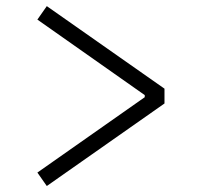

<svg xmlns="http://www.w3.org/2000/svg" viewBox="-20 -644 660 642"><path d="M136.5 -22 530 -298V-347.5L136.5 -623.5L105 -578.5L464 -326V-319L105 -67Z"/></svg>

Font: Monaspace Krypton ExtraLight
Style: Regular
Weight: 200
Designer: Riley Cran & the Lettermatic Team
Foundry: Lettermatic
Version: Version 1.101 (Monaspace Krypton)